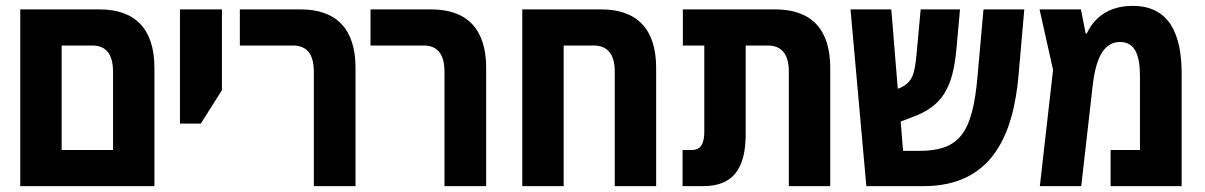

<svg xmlns="http://www.w3.org/2000/svg" viewBox="-20 -634 4104 654"><path d="M49 0H506V-403C506 -536 440 -602 319 -602H49ZM190 -123V-479H294C340 -479 365 -451 365 -390V-123Z M593 -213H664L736 -327V-602H593Z M1049 0H1191V-403C1191 -536 1125 -602 1004 -602H797V-479H978C1024 -479 1049 -451 1049 -390Z M1494 0H1636V-403C1636 -536 1570 -602 1449 -602H1242V-479H1423C1469 -479 1494 -451 1494 -390Z M2028 -602H1759V0H1900V-479H2002C2048 -479 2074 -451 2074 -390V0H2215V-403C2215 -536 2149 -602 2028 -602Z M2305 0H2375C2476 0 2520 -58 2520 -178V-479H2595C2641 -479 2667 -451 2667 -390V0H2808V-403C2808 -536 2742 -602 2621 -602H2306V-479H2379V-185C2379 -143 2366 -123 2336 -123H2305Z M2931 0H3126C3362 0 3431 -179 3449 -373L3469 -602H3330L3310 -377C3293 -179 3248 -120 3109 -120H3056L3048 -220L3090 -236C3192 -274 3226 -337 3238 -469L3250 -602H3116L3102 -449C3095 -377 3087 -354 3045 -334L3038 -332L3016 -602H2877Z M3838 -614C3749 -614 3703 -566 3682 -520H3678L3662 -602H3521L3567 -396L3522 0H3663L3702 -343C3714 -448 3746 -491 3795 -491C3846 -491 3863 -446 3863 -375V-123H3763V0H4005V-383C4005 -518 3963 -614 3838 -614Z"/></svg>

Font: Noto Sans Hebrew Condensed
Style: Bold
Weight: 700
Width: 3
Designer: Monotype Design Team
Foundry: Monotype Imaging Inc.
Version: Version 2.004